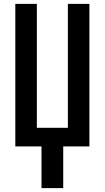

<svg xmlns="http://www.w3.org/2000/svg" viewBox="-20 -755 540 990"><path d="M194 215V0H59V-735H170V-96H330V-735H441V0H306V215Z"/></svg>

Font: Zed Mono
Style: Bold
Weight: 700
Monospace: yes
Designer: Belleve Invis
Foundry: Belleve Invis
Version: Version 1.0.0; ttfautohint (v1.8.4)